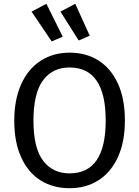

<svg xmlns="http://www.w3.org/2000/svg" viewBox="-20 -978 732 1010"><path d="M637 -344Q637 -232 600.5 -152Q564 -72 498.5 -30Q433 12 346 12Q259 12 193.5 -29Q128 -70 91.5 -150Q55 -230 55 -343Q55 -454 91.5 -535Q128 -616 194 -658.5Q260 -701 346 -701Q433 -701 498.5 -659.5Q564 -618 600.5 -538Q637 -458 637 -344ZM156 -343Q156 -200 206.5 -133Q257 -66 346 -66Q536 -66 536 -344Q536 -623 346 -623Q256 -623 206 -555Q156 -487 156 -343ZM310 -785 252 -760 146 -917 224 -958ZM452 -790 394 -765 298 -917 376 -958Z"/></svg>

Font: FiraGO
Style: Regular
Weight: 400
Designer: bBox Type
Foundry: bBox Type GmbH
Version: Version 1.001;April 20, 2020;FontCreator 12.0.0.2555 64-bit